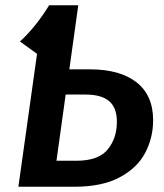

<svg xmlns="http://www.w3.org/2000/svg" viewBox="-20 -711 624 731"><path d="M563 -253Q563 -187 533 -129.5Q503 -72 436 -36Q369 0 263 0H50L121 -506L56 -553Q117 -609 167 -691H278L244 -447H322Q437 -447 500 -397.5Q563 -348 563 -253ZM425 -247Q425 -301 395.5 -326Q366 -351 306 -351H230L195 -99H271Q355 -99 390 -142Q425 -185 425 -247Z"/></svg>

Font: FiraGO Medium
Style: Italic
Weight: 500
Italic angle: -8°
Designer: bBox Type GmbH
Foundry: bBox Type GmbH
Version: Version 1.001